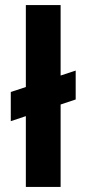

<svg xmlns="http://www.w3.org/2000/svg" viewBox="-20 -737 340 757"><path d="M81.9 0V-717H219V0ZM22.5 -259.3V-374.3L278.4 -458.8V-344.8Z"/></svg>

Font: Envelope Sans Variable
Style: Regular
Weight: 500
Designer: Andreas Rasmussen / Norman Anderson
Foundry: mail.de GmbH
Version: Version 1.150